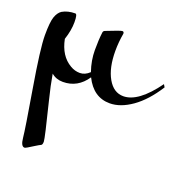

<svg xmlns="http://www.w3.org/2000/svg" viewBox="-111 -360 764 797"><g transform="rotate(20 271.0 38.0)"><path d="M221 -222Q221 -231 230 -234Q290 -258 297.5 -258Q305 -258 305 -249Q298 -210 298 -171Q298 -96 324 -50.5Q350 -5 393 -5Q459 -5 535 -110L542 -98Q498 -29 447.5 6.5Q397 42 350 42Q278 42 241 -33Q202 25 137 25Q107 25 86 7Q94 55 110 119Q148 271 148 285Q148 299 142 301.5Q136 304 120 314Q86 336 81 336Q65 336 61.5 299.5Q58 263 29.5 94.5Q1 -74 1 -132Q1 -190 9 -213Q17 -236 32 -246Q56 -260 89 -260Q98 -260 98 -224Q98 -188 84 -146Q98 -75 148 -46Q168 -34 190.5 -34Q213 -34 233 -53Q217 -99 217 -145Q217 -191 221 -222Z"/></g></svg>

Font: Mr Bedfort
Style: Regular
Weight: 400
Designer: Alejandro Paul
Foundry: Alejandro Paul
Version: Version 1.000